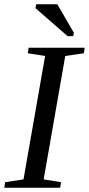

<svg xmlns="http://www.w3.org/2000/svg" viewBox="-24 -878 416 898"><path d="M180.2 -39.1 261.2 -25.9 257.3 0H-3.9L0 -25.9L85.9 -39.1L187 -616.2L106 -628.9L109.9 -654.8H372.1L368.2 -628.9L281.2 -616.2ZM292 -709 142.1 -839.8 145 -857.9H244.1L321.3 -725.1L318.8 -709Z"/></svg>

Font: Liberation Serif
Style: Italic
Weight: 400
Italic angle: -16.333°
Designer: Steve Matteson
Foundry: Ascender Corporation
Version: Version 2.1.5